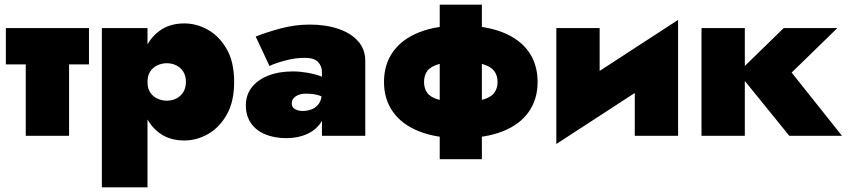

<svg xmlns="http://www.w3.org/2000/svg" viewBox="-20 -580 3626 820"><path d="M5 -460V-305H360V-460ZM90 -440V0H275V-440Z M610 220V-460H415V220ZM980 -230Q980 -315 948.5 -370Q917 -425 868.5 -452.5Q820 -480 767 -480Q705 -480 661.5 -448.5Q618 -417 596 -361Q574 -305 574 -230Q574 -156 596 -99.5Q618 -43 661.5 -11.5Q705 20 767 20Q820 20 868.5 -7.5Q917 -35 948.5 -90.5Q980 -146 980 -230ZM774 -230Q774 -205 763 -187Q752 -169 733.5 -159.5Q715 -150 692 -150Q672 -150 653 -158.5Q634 -167 622 -184.5Q610 -202 610 -230Q610 -258 622 -275.5Q634 -293 653 -301.5Q672 -310 692 -310Q715 -310 733.5 -300.5Q752 -291 763 -273.5Q774 -256 774 -230Z M1226 -139Q1226 -151 1233.5 -160Q1241 -169 1254.5 -174.5Q1268 -180 1285 -180Q1321 -180 1344 -172Q1367 -164 1388 -147V-233Q1376 -245 1350 -254.5Q1324 -264 1292 -269.5Q1260 -275 1231 -275Q1171 -275 1125.5 -257Q1080 -239 1055 -206.5Q1030 -174 1030 -130Q1030 -86 1051.5 -54.5Q1073 -23 1112 -6.5Q1151 10 1203 10Q1251 10 1289 -6.5Q1327 -23 1349 -54.5Q1371 -86 1371 -130L1355 -190Q1355 -157 1343 -139Q1331 -121 1312 -113.5Q1293 -106 1273 -106Q1261 -106 1250 -109.5Q1239 -113 1232.5 -120Q1226 -127 1226 -139ZM1131 -298Q1142 -304 1165.5 -312Q1189 -320 1219.5 -326.5Q1250 -333 1283 -333Q1321 -333 1338 -315.5Q1355 -298 1355 -272V0H1540V-320Q1540 -370 1509 -404.5Q1478 -439 1424.5 -457Q1371 -475 1303 -475Q1241 -475 1180.5 -459Q1120 -443 1072 -424Z M1858 -560V100H2038V-560ZM1620 -230Q1620 -156 1658.5 -102Q1697 -48 1770 -19Q1843 10 1948 10Q2053 10 2126.5 -19Q2200 -48 2238 -102Q2276 -156 2276 -230Q2276 -305 2238 -359Q2200 -413 2126.5 -442Q2053 -471 1948 -471Q1843 -471 1770 -442Q1697 -413 1658.5 -359Q1620 -305 1620 -230ZM1791 -230Q1791 -258 1805 -277Q1819 -296 1853.5 -306Q1888 -316 1948 -316Q2008 -316 2042 -306Q2076 -296 2090.5 -277Q2105 -258 2105 -230Q2105 -202 2090.5 -183Q2076 -164 2042 -154.5Q2008 -145 1948 -145Q1888 -145 1853.5 -154.5Q1819 -164 1805 -183Q1791 -202 1791 -230Z M2871 -300 2876 -495 2361 -160 2356 35ZM2541 -460H2356V35L2541 -125ZM2876 -495 2691 -335V0H2876Z M2976 -460V0H3161V-460ZM3327 -460 3132 -270 3351 0H3576L3361 -270L3556 -460Z"/></svg>

Font: Jost Black
Style: Regular
Weight: 900
Version: Version 3.710